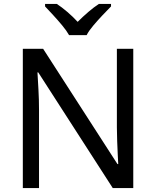

<svg xmlns="http://www.w3.org/2000/svg" viewBox="-20 -964 800 984"><path d="M663 0H558L176 -593H172Q174 -558 177 -506Q180 -454 180 -399V0H97V-714H201L582 -123H586Q585 -139 583.5 -171Q582 -203 580.5 -241Q579 -279 579 -311V-714H663ZM334 -784Q321 -807 299 -833.5Q277 -860 253 -886Q229 -912 211 -931V-944H271Q297 -927 325 -903Q353 -879 378 -852Q405 -879 433 -903Q461 -927 487 -944H549V-931Q530 -912 505.5 -886Q481 -860 458.5 -833.5Q436 -807 424 -784Z"/></svg>

Font: Noto Sans Siddham
Style: Regular
Weight: 400
Designer: Monotype Design Team
Foundry: Monotype Imaging Inc.
Version: Version 2.004; ttfautohint (v1.8.4.7-5d5b)